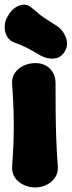

<svg xmlns="http://www.w3.org/2000/svg" viewBox="-28 -798 313 840"><path d="M126 22Q99 22 75 10.5Q51 -1 37 -21.5Q23 -42 25 -69Q30 -136 31.5 -193Q33 -250 31.5 -307Q30 -364 25 -431Q23 -459 37 -479Q51 -499 75 -510.5Q99 -522 126 -522Q166 -522 190.5 -497.5Q215 -473 215 -433Q215 -366 215.5 -308.5Q216 -251 218 -193.5Q220 -136 225 -69Q227 -42 213 -21.5Q199 -1 176 10.5Q153 22 126 22ZM223 -683Q248 -666 260 -634.5Q272 -603 257 -576L256 -574Q240 -545 208.5 -542Q177 -539 146 -557Q118 -574 91 -588Q64 -602 37 -611Q14 -619 3 -638.5Q-8 -658 -7.5 -681Q-7 -704 4 -724L9 -732Q28 -764 59 -774.5Q90 -785 114 -761Q148 -731 171 -716.5Q194 -702 223 -683Z"/></svg>

Font: Winky Sans ExtraBold
Style: Regular
Weight: 800
Designer: Simon Atzbach
Foundry: typofactur
Version: Version 1.205